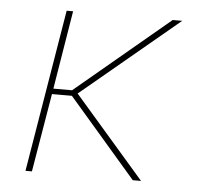

<svg xmlns="http://www.w3.org/2000/svg" viewBox="-44 -577 687 624"><g transform="rotate(5 300.0 -265.0)"><path d="M61 0 149 -530H170L128 -274H189L495 -530H526L208 -265L438 0H411L190 -256H125L82 0Z"/></g></svg>

Font: Iosevka Curly Thin Extended
Style: Italic
Weight: 100
Width: 7
Italic angle: -9°
Monospace: yes
Designer: Belleve Invis
Foundry: Belleve Invis
Version: Version 11.1.0; ttfautohint (v1.8.3)